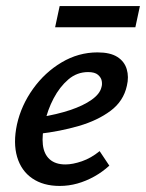

<svg xmlns="http://www.w3.org/2000/svg" viewBox="-20 -603 482 634"><path d="M177 11Q123 11 86.5 -14Q50 -39 36.5 -85Q23 -131 36 -192Q50 -255 89 -309.5Q128 -364 183.5 -397Q239 -430 302 -430Q344 -430 367.5 -415Q391 -400 398.5 -374.5Q406 -349 399 -320Q388 -269 345 -237Q302 -205 240 -187Q178 -169 108 -161L112 -216Q168 -225 211.5 -239.5Q255 -254 282.5 -273.5Q310 -293 315 -315Q318 -324 316 -335.5Q314 -347 303.5 -356Q293 -365 271 -365Q234 -365 205.5 -340.5Q177 -316 157 -278Q137 -240 128 -198Q118 -157 121.5 -125.5Q125 -94 144 -77Q163 -60 196 -60Q220 -60 250.5 -70.5Q281 -81 309 -104L341 -56Q318 -35 291 -20Q264 -5 235.5 3Q207 11 177 11ZM162 -513 177 -583H442L427 -513Z"/></svg>

Font: Ysabeau SemiBold
Style: Italic
Weight: 600
Italic angle: -12°
Designer: Christian Thalmann (Catharsis Fonts)
Version: Version 2.002